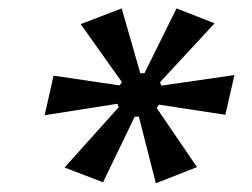

<svg xmlns="http://www.w3.org/2000/svg" viewBox="-20 -763 594 453"><path d="M260.3 -510.3 256.8 -518.1 85.4 -491.2 106.4 -584.5 262.2 -561.5 267.6 -569.3 170.4 -706.1 267.1 -743.2 311 -590.3H320.8L396.5 -743.2L486.3 -708L357.4 -568.8L360.8 -561L533.2 -585.9L511.7 -492.2L355 -516.1L349.6 -508.3L444.8 -368.7L347.7 -330.6L307.6 -487.8H297.9L223.1 -333L132.3 -367.7Z"/></svg>

Font: Proza Libre
Style: SemiBold Italic
Weight: 600
Designer: Jasper de Waard
Foundry: Jasper de Waard
Version: Version 1.000; ttfautohint (v1.4.1.8-43bc)